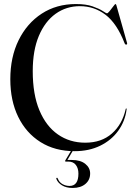

<svg xmlns="http://www.w3.org/2000/svg" viewBox="-20 -733 670 950"><path d="M606.5 -192.5Q599 -133 565 -86Q531 -39 475.8 -12Q420.5 15 349.5 15Q252 15 180.5 -30Q109 -75 70 -155Q31 -235 31 -341Q31 -450.5 72.2 -534.2Q113.5 -618 186.5 -665.5Q259.5 -713 355.5 -713Q405.5 -713 438.2 -701.5Q471 -690 488.5 -678.5Q506 -667 509 -667Q513.5 -667 522.8 -678.5Q532 -690 540.5 -701.5Q549 -713 551 -713Q554.5 -713 556 -706.5L608.5 -521Q610.5 -513.5 605.5 -512.5Q600 -511 596.5 -519Q558.5 -617 502.2 -659.8Q446 -702.5 375.5 -702.5Q308 -702.5 255.2 -664.8Q202.5 -627 172.2 -555.2Q142 -483.5 142 -381Q142 -266 175 -187.2Q208 -108.5 266.5 -67.8Q325 -27 402 -27Q482 -27 533.5 -72.2Q585 -117.5 602 -193.5Q603 -197 604.5 -196.5Q607 -196.5 606.5 -192.5ZM340 -1H348.5L313.5 58.5H335Q378 58.5 402 77.8Q426 97 426 125.5Q426 157.5 402.5 177.2Q379 197 339.5 197Q308 197 287 184.2Q266 171.5 259 152.5Q257 148.5 260.5 147Q263.5 145 266 150.5Q273 169 289.2 178Q305.5 187 324 187Q368 187 368 126Q368 99.5 355.2 83Q342.5 66.5 318 66.5H306.5Q299.5 66.5 303.5 60Z"/></svg>

Font: Fraunces144ptRegular
Style: Regular
Weight: 400
Version: Version 1.000;[0bf87f6ff]